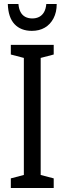

<svg xmlns="http://www.w3.org/2000/svg" viewBox="-20 -938 323 958"><path d="M248 0H34V-48L99 -65V-649L34 -666V-714H248V-666L183 -649V-65L248 -48ZM263 -918Q263 -877 247 -846.5Q231 -816 203.5 -800Q176 -784 139 -784Q84 -784 52.5 -817.5Q21 -851 19 -918H72Q74 -894 82.5 -878Q91 -862 106 -854Q121 -846 141 -846Q161 -846 176 -854Q191 -862 200 -878Q209 -894 211 -918Z"/></svg>

Font: Noto Sans ExtraCondensed
Style: Regular
Weight: 400
Width: 2
Designer: Monotype Design Team
Foundry: Monotype Imaging Inc.
Version: Version 2.013